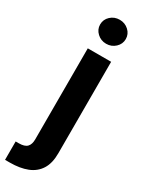

<svg xmlns="http://www.w3.org/2000/svg" viewBox="-275 -804 796 1044"><g transform="rotate(30 123.5 -282.0)"><path d="M62.2 -545.9H208.8V28Q209 90.6 184.5 129.4Q160 168.2 114.3 186.2Q68.7 204.1 5.4 204.1H-24.3V88.8H-4.8Q32 88.8 47.1 73Q62.2 57.2 62.2 25.9ZM135.6 -617.1Q102.5 -617.1 78.9 -639.2Q55.3 -661.3 55.3 -692.2Q55.3 -723.8 78.9 -745.7Q102.5 -767.5 135.6 -767.5Q168.8 -767.5 192.5 -745.7Q216.1 -723.9 216.1 -692.3Q216.1 -661.3 192.5 -639.2Q168.8 -617.1 135.6 -617.1Z"/></g></svg>

Font: Adwaita Sans
Style: Regular
Weight: 400
Designer: Rasmus Andersson
Foundry: rsms
Version: Version 4.001;git-9221beed3